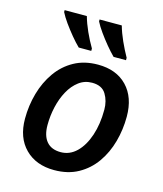

<svg xmlns="http://www.w3.org/2000/svg" viewBox="-115 -852 804 946"><g transform="rotate(15 287.0 -378.5)"><path d="M250 8.8Q157.2 8.8 101.8 -46.9Q46.4 -102.5 46.4 -199.2Q46.4 -266.6 64.2 -329.3Q82 -392.1 117.2 -441.9Q152.3 -491.7 204.6 -520.5Q256.8 -549.3 325.7 -549.3Q419.9 -549.3 474.1 -492.9Q528.3 -436.5 528.3 -337.9Q528.3 -272 511.2 -210Q494.1 -147.9 459.5 -98.6Q424.8 -49.3 372.6 -20.3Q320.3 8.8 250 8.8ZM258.3 -85Q304.2 -85 338.9 -118.7Q373.5 -152.3 393.1 -210.7Q412.6 -269 412.6 -342.8Q412.6 -387.2 391.8 -421.4Q371.1 -455.6 320.8 -455.6Q282.7 -455.6 253.2 -433.3Q223.6 -411.1 203.1 -373.8Q182.6 -336.4 172.1 -290.5Q161.6 -244.6 161.6 -197.3Q161.6 -143.1 186.3 -114Q210.9 -85 258.3 -85ZM389.2 -606Q369.6 -625.5 347.4 -652.3Q325.2 -679.2 305.7 -706.5Q286.1 -733.9 274.9 -756.3V-766.1H388.2Q397.9 -731 415.5 -691.9Q433.1 -652.8 452.6 -618.2V-606ZM211.4 -606Q191.4 -625.5 169.2 -652.3Q147 -679.2 127.4 -706.5Q107.9 -733.9 96.7 -756.3V-766.1H210Q219.7 -731 237.3 -691.9Q254.9 -652.8 275.4 -618.2V-606Z"/></g></svg>

Font: Open Sans SemiBold
Style: Italic
Weight: 600
Italic angle: -12°
Designer: Monotype Design Team
Foundry: Monotype Imaging Inc.
Version: Version 3.003; ttfautohint (v1.8.4)